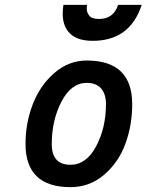

<svg xmlns="http://www.w3.org/2000/svg" viewBox="-20 -759 603 790"><path d="M337 -510Q524 -510 524 -330Q524 -244 496 -167.5Q468 -91 408.5 -40Q349 11 270 11Q85 11 85 -167Q85 -253 115 -330.5Q145 -408 204 -459Q263 -510 337 -510ZM270 -81Q335 -81 375.5 -157Q416 -233 416 -331Q416 -372 396 -395Q376 -418 337 -418Q273 -418 233 -341Q193 -264 193 -166Q193 -81 270 -81ZM338 -739Q337 -732 337 -720.5Q337 -709 347 -695Q357 -681 388 -681Q447 -681 466 -739H563Q515 -591 361 -591Q290 -591 260 -630Q238 -658 238 -703Q238 -720 241 -739Z"/></svg>

Font: Titillium Web SemiBold
Style: Italic
Weight: 600
Italic angle: -13°
Version: Version 1.002;PS 57.000;hotconv 1.0.70;makeotf.lib2.5.55311